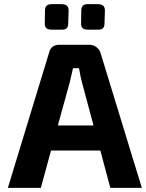

<svg xmlns="http://www.w3.org/2000/svg" viewBox="-20 -906 704 926"><path d="M228 -763Q195 -763 196 -792L197 -855Q197 -886 228 -886H277Q311 -886 311 -856L309 -793Q309 -763 281 -763ZM403 -763Q370 -763 371 -792L372 -855Q372 -886 402 -886H452Q486 -886 486 -856L484 -793Q484 -763 456 -763ZM226 -180 177 0H18L217 -653Q226 -690 267 -690H411Q430 -690 446 -678Q462 -665 466 -647L664 0H512L464 -180ZM375 -510Q369 -532 361 -577H332Q321 -526 317 -511L259 -301H431Z"/></svg>

Font: Taylor Sans Bold LRS
Style: Bold
Weight: 700
Italic angle: -8°
Designer: Natanael Gama
Version: Version 1.001 September 8, 2015